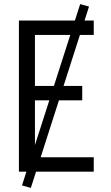

<svg xmlns="http://www.w3.org/2000/svg" viewBox="-20 -835 540 934"><path d="M72 0V-735H436V-665H150V-417H380V-347H150V-70H436V0ZM130 79 87 67 370 -815 413 -803Z"/></svg>

Font: Iosevka MaddieWtf
Style: Regular
Weight: 400
Monospace: yes
Designer: Belleve Invis
Foundry: Belleve Invis
Version: Version 31.3.0; ttfautohint (v1.8.3)